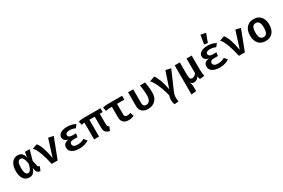

<svg xmlns="http://www.w3.org/2000/svg" viewBox="157 -2501 6456 4373"><g transform="rotate(-30 3384.5 -315.0)"><path d="M255.4 -558.5Q397.4 -558.5 420.5 -403.1L446.7 -543.1H569.2L494.4 -276.9L521.5 -150.8Q528.7 -119.5 541.5 -106.9Q554.4 -94.4 576.4 -88.7L531.3 15.9Q489.2 8.7 462.3 -11.8Q435.4 -32.3 426.2 -81L415.4 -136.4Q395.4 -64.6 354.6 -24.6Q313.8 15.4 246.7 15.4Q151.8 15.4 97.9 -57.7Q44.1 -130.8 44.1 -268.2Q44.1 -352.3 69.5 -417.9Q94.9 -483.6 142.1 -521Q189.2 -558.5 255.4 -558.5ZM272.3 -457.4Q183.6 -457.4 183.6 -268.2Q183.6 -170.8 206.2 -128.2Q228.7 -85.6 268.2 -85.6Q289.2 -85.6 310.5 -100.5Q331.8 -115.4 351 -156.2Q370.3 -196.9 384.1 -273.3Q367.2 -377.9 339.7 -417.7Q312.3 -457.4 272.3 -457.4Z M836.4 0Q820 -78.5 798.5 -157.2Q776.9 -235.9 751.3 -306.2Q725.6 -376.4 696.9 -430.5Q668.2 -484.6 636.9 -513.3L763.6 -557.4Q815.4 -497.4 855.6 -378.7Q895.9 -260 921 -106.2L1063.6 -558.5L1194.9 -528.7L992.3 0Z M1650.3 -234.9H1552.3Q1494.4 -234.9 1469.7 -216.9Q1445.1 -199 1445.1 -163.6Q1445.1 -127.2 1476.7 -105.9Q1508.2 -84.6 1569.2 -84.6Q1621.5 -84.6 1665.1 -96.9Q1708.7 -109.2 1745.6 -132.3L1809.2 -53.8Q1764.6 -22.6 1701.3 -3.6Q1637.9 15.4 1558.5 15.4Q1484.6 15.4 1426.9 -3.8Q1369.2 -23.1 1336.2 -61Q1303.1 -99 1303.1 -153.8Q1303.1 -215.4 1337.9 -247.4Q1372.8 -279.5 1445.1 -289.7Q1382.1 -303.6 1353.1 -335.4Q1324.1 -367.2 1324.1 -412.8Q1324.1 -460 1354.6 -492.6Q1385.1 -525.1 1437.4 -541.8Q1489.7 -558.5 1554.4 -558.5Q1613.8 -558.5 1672.6 -545.1Q1731.3 -531.8 1777.9 -502.6L1716.4 -426.7Q1685.1 -444.6 1646.7 -453.1Q1608.2 -461.5 1569.2 -461.5Q1517.9 -461.5 1489.7 -445.1Q1461.5 -428.7 1461.5 -394.9Q1461.5 -364.1 1486.4 -345.4Q1511.3 -326.7 1559 -326.7H1664.1Z M2430.8 -543.1V-442.1H2354.4V-168.2Q2354.4 -131.8 2365.4 -113.8Q2376.4 -95.9 2402.1 -86.7L2359.5 15.4Q2292.8 2.1 2257.4 -36.4Q2222.1 -74.9 2222.1 -150.8V-442.1H2081.5V0H1951.3V-441Q1925.6 -440 1910.3 -436.9Q1894.9 -433.8 1875.4 -427.2L1851.3 -522.1Q1875.9 -532.3 1902.6 -537.7Q1929.2 -543.1 1971.3 -543.1Z M3000.5 -543.1V-440.5H2808.7V-157.4Q2808.7 -122.6 2829.5 -107.7Q2850.3 -92.8 2884.6 -92.8Q2906.2 -92.8 2927.2 -97.7Q2948.2 -102.6 2966.7 -109.7L3000.5 -17.4Q2975.9 -4.6 2937.9 5.4Q2900 15.4 2853.3 15.4Q2769.2 15.4 2721.3 -31Q2673.3 -77.4 2673.3 -156.9V-440.5H2625.6Q2597.9 -440.5 2569.5 -437.9Q2541 -435.4 2510.3 -426.7L2489.7 -523.6Q2517.9 -534.4 2551 -538.7Q2584.1 -543.1 2627.2 -543.1Z M3604.6 -543.1Q3616.9 -479.5 3625.1 -411.3Q3633.3 -343.1 3633.3 -262.1Q3633.3 -165.6 3595.9 -104.4Q3558.5 -43.1 3497.9 -13.8Q3437.4 15.4 3368.2 15.4Q3275.9 15.4 3216.7 -32.8Q3157.4 -81 3157.4 -177.4V-543.1H3292.8V-186.7Q3292.8 -133.8 3314.6 -110.3Q3336.4 -86.7 3376.4 -86.7Q3408.7 -86.7 3436.2 -104.1Q3463.6 -121.5 3480.5 -161.8Q3497.4 -202.1 3497.4 -270.8Q3497.4 -334.4 3490.3 -404.1Q3483.1 -473.8 3470.3 -543.1Z M4146.2 -556.4 4282.1 -525.6 4064.6 -23.6Q4041.5 30.3 4038.5 85.4Q4035.4 140.5 4048.7 210.3L3941.5 223.1Q3915.4 168.7 3914.1 107.4Q3912.8 46.2 3934.9 -15.9Q3909.2 -119.5 3875.4 -212.8Q3841.5 -306.2 3801.8 -382.1Q3762.1 -457.9 3717.9 -508.7L3852.3 -556.9Q3899 -491.8 3939.7 -382.1Q3980.5 -272.3 4003.1 -131.3Z M4830.8 -543.1V-185.6Q4830.8 -133.3 4836.2 -86.4Q4841.5 -39.5 4848.7 0L4725.6 13.3Q4720 -1 4715.1 -23.6Q4710.3 -46.2 4707.7 -68.7Q4685.1 -30.8 4651.8 -8.2Q4618.5 14.4 4581 14.4Q4547.7 14.4 4527.4 3.6Q4507.2 -7.2 4486.2 -35.9Q4499 -2.6 4506.2 26.7Q4513.3 55.9 4513.3 93.8V209.2L4383.6 223.6V-543.1H4518.5V-235.9Q4518.5 -165.1 4529.2 -127.7Q4540 -90.3 4587.2 -90.3Q4621.5 -90.3 4648.7 -109.5Q4675.9 -128.7 4695.4 -156.9V-543.1Z M5342.6 -234.9H5244.6Q5186.7 -234.9 5162.1 -216.9Q5137.4 -199 5137.4 -163.6Q5137.4 -127.2 5169 -105.9Q5200.5 -84.6 5261.5 -84.6Q5313.8 -84.6 5357.4 -96.9Q5401 -109.2 5437.9 -132.3L5501.5 -53.8Q5456.9 -22.6 5393.6 -3.6Q5330.3 15.4 5250.8 15.4Q5176.9 15.4 5119.2 -3.8Q5061.5 -23.1 5028.5 -61Q4995.4 -99 4995.4 -153.8Q4995.4 -215.4 5030.3 -247.4Q5065.1 -279.5 5137.4 -289.7Q5074.4 -303.6 5045.4 -335.4Q5016.4 -367.2 5016.4 -412.8Q5016.4 -460 5046.9 -492.6Q5077.4 -525.1 5129.7 -541.8Q5182.1 -558.5 5246.7 -558.5Q5306.2 -558.5 5364.9 -545.1Q5423.6 -531.8 5470.3 -502.6L5408.7 -426.7Q5377.4 -444.6 5339 -453.1Q5300.5 -461.5 5261.5 -461.5Q5210.3 -461.5 5182.1 -445.1Q5153.8 -428.7 5153.8 -394.9Q5153.8 -364.1 5178.7 -345.4Q5203.6 -326.7 5251.3 -326.7H5356.4ZM5240.5 -854.4 5374.4 -827.7 5291.8 -605.1 5202.1 -620.5Z M5759.5 0Q5743.1 -78.5 5721.5 -157.2Q5700 -235.9 5674.4 -306.2Q5648.7 -376.4 5620 -430.5Q5591.3 -484.6 5560 -513.3L5686.7 -557.4Q5738.5 -497.4 5778.7 -378.7Q5819 -260 5844.1 -106.2L5986.7 -558.5L6117.9 -528.7L5915.4 0Z M6462.1 -558.5Q6543.1 -558.5 6599.5 -523.1Q6655.9 -487.7 6685.4 -423.3Q6714.9 -359 6714.9 -272.8Q6714.9 -140.5 6648.7 -62.6Q6582.6 15.4 6461.5 15.4Q6340.5 15.4 6274.4 -61.3Q6208.2 -137.9 6208.2 -271.8Q6208.2 -356.9 6237.9 -421.5Q6267.7 -486.2 6324.4 -522.3Q6381 -558.5 6462.1 -558.5ZM6462.1 -456.4Q6405.1 -456.4 6377.2 -411.8Q6349.2 -367.2 6349.2 -271.8Q6349.2 -175.4 6376.9 -131Q6404.6 -86.7 6461.5 -86.7Q6518.5 -86.7 6546.2 -131Q6573.8 -175.4 6573.8 -272.8Q6573.8 -367.7 6546.2 -412.1Q6518.5 -456.4 6462.1 -456.4Z"/></g></svg>

Font: Fira Code SemiBold
Style: Regular
Weight: 600
Designer: Carrois Corporate, Edenspiekermann AG, Nikita Prokopov
Foundry: Carrois Corporate, Edenspiekermann AG, Nikita Prokopov
Version: Version 6.002